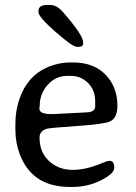

<svg xmlns="http://www.w3.org/2000/svg" viewBox="-20 -741 545 768"><path d="M183.6 -284.7H199.7L203.1 -285.2L316.9 -291Q319.8 -291.5 323.2 -291.5Q360.8 -291.5 360.8 -315.9V-335.9Q360.8 -380.4 332.3 -408.9Q303.7 -437.5 263.7 -437.5H249.5Q202.6 -437.5 170.7 -401.6Q138.7 -365.7 138.7 -316.4L137.7 -309.6V-306.2Q137.7 -284.7 183.6 -284.7ZM133.8 -692.4V-696.8Q133.8 -721.2 169.4 -721.2H179.7Q207 -721.2 230.5 -694.3Q312.5 -600.6 312.5 -572.3V-565.4Q312.5 -553.2 289.6 -553.2L287.1 -553.7Q270.5 -553.7 202.1 -613.5Q133.8 -673.3 133.8 -692.4ZM437 -69.8Q437 -46.4 383.8 -19.8Q330.6 6.8 270.5 6.8H259.8Q108.4 6.8 59.1 -124Q41.5 -170.9 41.5 -223.1V-246.1Q41.5 -297.9 57.6 -344.7Q88.9 -436 167 -470.7Q213.9 -491.2 260.7 -491.2H272Q355 -491.2 402.3 -442.1Q449.7 -393.1 449.7 -317.9Q449.7 -269.5 420.4 -255.4Q397.9 -244.6 288.8 -237.1Q179.7 -229.5 168 -226.1Q138.2 -217.8 138.2 -190.9Q138.2 -130.9 176.8 -96.2Q215.3 -61.5 270.3 -61.5Q325.2 -61.5 388.7 -88.9Q409.2 -97.7 418.9 -97.7Q437 -97.7 437 -69.8Z"/></svg>

Font: Averia Libre Light
Style: Regular
Weight: 300
Version: Version 1.002